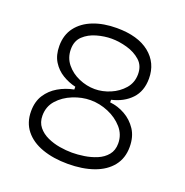

<svg xmlns="http://www.w3.org/2000/svg" viewBox="-124 -786 879 913"><g transform="rotate(20 315.5 -329.5)"><path d="M315 14Q242 14 185.5 -6Q129 -26 97.5 -65.5Q66 -105 66 -162Q66 -211 88 -245Q110 -279 146 -300Q182 -321 224 -329V-343Q189 -351 157.5 -370Q126 -389 106 -421Q86 -453 86 -500Q86 -556 115.5 -594.5Q145 -633 196.5 -653Q248 -673 315 -673Q422 -673 481 -625.5Q540 -578 540 -499Q540 -435 503 -396Q466 -357 405 -343V-330Q445 -326 481.5 -305.5Q518 -285 541.5 -249.5Q565 -214 565 -162Q565 -105 533.5 -65.5Q502 -26 445.5 -6Q389 14 315 14ZM314 -364Q353 -364 392 -380.5Q431 -397 457.5 -427.5Q484 -458 484 -501Q484 -544 456 -569Q428 -594 387.5 -605.5Q347 -617 309 -617Q272 -617 233.5 -606Q195 -595 169 -570.5Q143 -546 143 -504Q143 -461 168.5 -429.5Q194 -398 233.5 -381Q273 -364 314 -364ZM316 -43Q344 -43 377 -48Q410 -53 440 -65.5Q470 -78 489 -101Q508 -124 508 -159Q508 -204 478.5 -237.5Q449 -271 405 -289.5Q361 -308 315 -308Q271 -308 226.5 -290Q182 -272 153 -239.5Q124 -207 124 -161Q124 -127 142.5 -104Q161 -81 190.5 -67.5Q220 -54 253 -48.5Q286 -43 316 -43Z"/></g></svg>

Font: Bricolage Grotesque 10pt ExtraLight
Style: Regular
Weight: 200
Designer: Mathieu Triay
Foundry: Atelier Triay
Version: Version 1.000; ttfautohint (v1.8.4.7-5d5b);gftools[0.9.32]